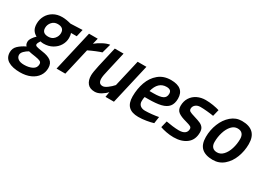

<svg xmlns="http://www.w3.org/2000/svg" viewBox="-30 -1172 2795 2066"><g transform="rotate(30 1367.5 -139.5)"><path d="M13 98Q13 49 48 15.5Q83 -18 139 -45Q129 -54 125 -65.5Q121 -77 121 -94Q121 -116 139 -143.5Q157 -171 179 -190Q145 -208 127.5 -237Q110 -266 110 -313Q110 -366 135 -411.5Q160 -457 206.5 -484Q253 -511 315 -511Q362 -511 425 -494L572 -500L551 -410H480Q489 -388 489 -352Q489 -303 463 -259.5Q437 -216 389.5 -189Q342 -162 280 -162Q261 -162 241 -167Q219 -135 219 -118Q219 -104 238 -97.5Q257 -91 313 -83Q382 -74 420 -46.5Q458 -19 458 40Q458 95 428.5 138.5Q399 182 344 207Q289 232 214 232Q120 232 66.5 199Q13 166 13 98ZM388 -354Q388 -422 310 -422Q266 -422 238.5 -390.5Q211 -359 211 -318Q211 -252 287 -252Q333 -252 360.5 -283.5Q388 -315 388 -354ZM355 52Q355 28 336.5 18.5Q318 9 274 2Q221 -5 188 -13Q160 2 136.5 25.5Q113 49 113 73Q113 102 138 121Q163 140 213 140Q272 140 313.5 118.5Q355 97 355 52Z M652 -500H760L742 -427Q775 -454 822 -479.5Q869 -505 909 -511L878 -398Q851 -390 806 -371.5Q761 -353 723 -334L646 0H537Z M895 -123Q895 -160 915 -251L972 -500H1081L1026 -259Q1007 -183 1007 -149Q1007 -117 1019.5 -100.5Q1032 -84 1060 -84Q1083 -84 1117.5 -109.5Q1152 -135 1179 -166L1256 -500H1365L1250 0H1145L1156 -65Q1131 -36 1091.5 -12.5Q1052 11 1015 11Q954 11 924.5 -25.5Q895 -62 895 -123Z M1395 -151Q1395 -245 1424 -326.5Q1453 -408 1514.5 -459Q1576 -510 1667 -510Q1831 -510 1831 -373Q1831 -310 1801.5 -274Q1772 -238 1712 -223.5Q1652 -209 1553 -209H1511Q1505 -187 1505 -155Q1505 -120 1527.5 -101.5Q1550 -83 1587 -83Q1624 -83 1671.5 -88Q1719 -93 1753 -100L1741 -17Q1706 -6 1655 2.5Q1604 11 1557 11Q1476 11 1435.5 -28.5Q1395 -68 1395 -151ZM1571 -291Q1654 -291 1688.5 -309Q1723 -327 1723 -371Q1723 -398 1707.5 -410Q1692 -422 1662 -422Q1558 -422 1524 -291Z M1828 -18 1848 -100Q1883 -93 1929 -87.5Q1975 -82 2007 -82Q2055 -82 2080 -100.5Q2105 -119 2105 -154Q2105 -173 2089 -182Q2073 -191 2029 -203Q1959 -221 1926 -246Q1893 -271 1893 -320Q1893 -379 1920.5 -422Q1948 -465 1994.5 -487.5Q2041 -510 2097 -510Q2144 -510 2191.5 -502Q2239 -494 2270 -484L2250 -402Q2216 -408 2167.5 -412.5Q2119 -417 2086 -417Q2048 -417 2025 -397Q2002 -377 2002 -348Q2002 -328 2018 -318Q2034 -308 2082 -294Q2133 -279 2160 -266.5Q2187 -254 2202 -233Q2217 -212 2217 -175Q2217 -84 2155.5 -36.5Q2094 11 1995 11Q1950 11 1903.5 2Q1857 -7 1828 -18Z M2296 -167Q2296 -253 2327.5 -332Q2359 -411 2416.5 -460.5Q2474 -510 2548 -510Q2735 -510 2735 -330Q2735 -244 2705 -165.5Q2675 -87 2617.5 -38Q2560 11 2482 11Q2390 11 2343 -32Q2296 -75 2296 -167ZM2627 -331Q2627 -372 2607 -394.5Q2587 -417 2548 -417Q2505 -417 2472.5 -381Q2440 -345 2422 -287Q2404 -229 2404 -166Q2404 -126 2424 -104Q2444 -82 2482 -82Q2525 -82 2558 -117.5Q2591 -153 2609 -210.5Q2627 -268 2627 -331Z"/></g></svg>

Font: Cairo SemiBold
Style: Italic
Weight: 600
Italic angle: -13°
Designer: Mohamed Gaber, Accademia di Belle Arti di Urbino and others
Foundry: Kief Type Foundry, Accademia di Belle Arti di Urbino and others
Version: Version 3.011